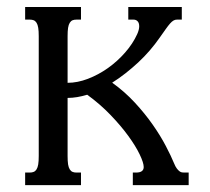

<svg xmlns="http://www.w3.org/2000/svg" viewBox="-20 -539 610 559"><path d="M486.8 -63.5Q490.7 -53.7 494.9 -48.3Q499 -43 502.7 -40.3Q506.3 -37.6 509.8 -37.1Q513.2 -36.6 516.1 -36.6H529.3V0H366.7V-36.6H376Q398.4 -36.6 398.4 -52.7Q398.4 -64.9 386.7 -89.4Q375 -113.8 353.5 -143.3Q332 -172.9 301.5 -204.6Q271 -236.3 233.9 -263.2Q219.2 -258.8 204.8 -256.3Q190.4 -253.9 176.8 -253.9V-85Q176.8 -69.8 178.2 -60.5Q179.7 -51.3 183.1 -45.9Q186.5 -40.5 191.2 -38.6Q195.8 -36.6 202.6 -36.6H215.8V0H53.2V-36.6H66.9Q73.2 -36.6 78.1 -38.6Q83 -40.5 86.4 -45.9Q89.8 -51.3 91.3 -60.5Q92.8 -69.8 92.8 -85V-433.6Q92.8 -448.7 91.3 -458Q89.8 -467.3 86.4 -472.7Q83 -478 78.1 -480Q73.2 -481.9 66.9 -481.9H53.2V-518.6H215.8V-481.9H202.6Q195.8 -481.9 191.2 -480Q186.5 -478 183.1 -472.7Q179.7 -467.3 178.2 -458Q176.8 -448.7 176.8 -433.6V-297.9Q205.6 -297.9 236.1 -309.6Q266.6 -321.3 294.2 -340.8Q321.8 -360.4 344.2 -386Q366.7 -411.6 379.4 -439.5Q385.3 -452.6 385.3 -462.4Q385.3 -472.2 380.6 -477.1Q376 -481.9 368.7 -481.9H353.5V-518.6H509.3V-481.9H495.1Q489.7 -481.9 485.1 -479.2Q480.5 -476.6 475.1 -470.5Q469.7 -464.4 462.4 -454.1Q455.1 -443.8 444.8 -429.2Q431.6 -410.2 416 -392.1Q400.4 -374 382.6 -357.4Q364.7 -340.8 345.5 -325.7Q326.2 -310.5 306.6 -298.3Q343.3 -272 372.8 -240Q402.3 -208 424.8 -175.8Q447.3 -143.6 462.6 -114.3Q478 -85 486.8 -63.5Z"/></svg>

Font: Arian Grqi
Style: Regular
Weight: 400
Designer: Ruben Hakobyan (Tarumian)
Foundry: Ruben Hakobyan (Tarumian)
Version: Version 1.003